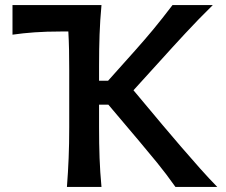

<svg xmlns="http://www.w3.org/2000/svg" viewBox="-20 -733 888 753"><path d="M242.5 0Q247 -58.5 249.2 -113.2Q251.5 -168 251.5 -234.5V-457Q251.5 -499.5 250.8 -536.8Q250 -574 248 -609.5H220Q161 -609.5 115.5 -606.2Q70 -603 29 -597V-713H378Q372.5 -653.5 370.5 -597.8Q368.5 -542 368.5 -474.5V-416.5H404L509.5 -534.5Q546.5 -576 580.8 -617.2Q615 -658.5 656.5 -713H814.5Q757.5 -657 706.8 -602.2Q656 -547.5 607 -493L503.5 -379L619 -241Q651 -203 689 -158.8Q727 -114.5 764.2 -72.8Q801.5 -31 832 0H668Q631.5 -51.5 596.2 -94.8Q561 -138 525.5 -180L405 -322.5H368.5V-234.5Q368.5 -168 370.5 -113.2Q372.5 -58.5 378 0Z"/></svg>

Font: Commissioner Flair Medium
Style: Regular
Weight: 500
Designer: Kostas Bartsokas
Foundry: Kostas Bartsokas
Version: Version 1.000; ttfautohint (v1.8.3)